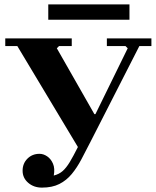

<svg xmlns="http://www.w3.org/2000/svg" viewBox="-20 -845 710 875"><path d="M171 10Q134 10 108.5 -12Q83 -34 83 -67Q83 -100 105 -122Q127 -144 160 -144Q178 -144 195 -132.5Q212 -121 221.5 -99Q231 -77 225 -45Q249 -51 265.5 -65.5Q282 -80 298 -106.5Q314 -133 335 -175L59 -635H4V-670H307V-635H249L239 -625L410 -325H415L562 -625L552 -635H467V-670H670V-635H615L393 -200Q371 -157 351 -119Q331 -81 307 -52Q283 -23 250.5 -6.5Q218 10 171 10ZM200 -825H570V-755H200Z"/></svg>

Font: Brygada 1918
Style: Regular
Weight: 400
Designer: Mateusz Machalski | Borys Kosmynka | Przemek Hoffer
Foundry: NIEPODLEGLA 2018
Version: Version 3.006